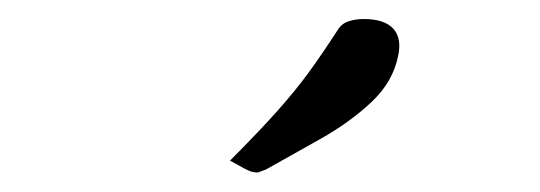

<svg xmlns="http://www.w3.org/2000/svg" viewBox="-20 -678 568 202"><path d="M222 -509Q254 -541.2 272.8 -562.4Q291.5 -583.5 305.1 -602.2Q318.8 -621 335 -646Q339.2 -653.2 346.8 -655.6Q354.2 -658 362.5 -658Q384.5 -658 393.8 -647.8Q403 -637.5 398.8 -619Q393.5 -592 370.8 -570.6Q348 -549.2 317.2 -531.9Q286.5 -514.5 259.5 -499.5Q256.2 -498.5 253.4 -497.2Q250.5 -496 248 -496.8Q244.2 -496.8 236.2 -501.2Z"/></svg>

Font: Young Serif Light
Style: Italic
Weight: 300
Italic angle: -10.979°
Designer: Bastien Sozeau
Foundry: NBR — Bastien Sozeau
Version: Version 5.001